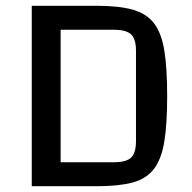

<svg xmlns="http://www.w3.org/2000/svg" viewBox="-20 -645 664 665"><path d="M90 -625H314Q390 -625 438 -612Q486 -599 512.5 -565.5Q539 -532 549 -471Q559 -410 559 -312Q559 -215 549 -154Q539 -93 512.5 -59Q486 -25 438 -12.5Q390 0 314 0H90ZM190 -542V-83H373Q417 -83 434 -99Q451 -115 451 -156V-469Q451 -510 434 -526Q417 -542 373 -542Z"/></svg>

Font: Changa ExtraLight
Style: Regular
Weight: 400
Version: Version 3.002; ttfautohint (v1.8.2)